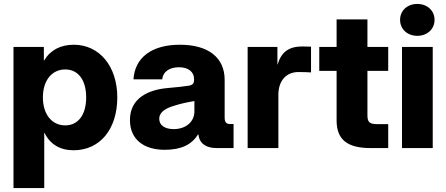

<svg xmlns="http://www.w3.org/2000/svg" viewBox="-20 -755 2275 979"><path d="M48.8 204.1H205.6V-76.7H207.5C235.4 -19 287.1 11.2 355 11.2C489.7 11.2 578.1 -96.2 578.1 -258.3C578.1 -416.5 487.3 -526.9 356.4 -526.9C289.6 -526.9 236.8 -500 205.6 -447.3H203.6V-515.6H48.8ZM312.5 -115.7C244.6 -115.7 198.7 -171.9 198.7 -258.3C198.7 -344.7 244.6 -400.9 312.5 -400.9C377.9 -400.9 419.4 -348.1 419.4 -258.3C419.4 -168.5 377.9 -115.7 312.5 -115.7Z M819.8 8.8C904.3 8.8 957.5 -17.6 989.7 -69.3H991.7C996.6 -24.4 1029.3 0 1084.5 0H1170.9V-122.6H1153.3C1133.8 -122.6 1125.5 -131.8 1125.5 -155.8V-348.1C1125.5 -460.4 1043.5 -526.9 897.5 -526.9C751.5 -526.9 667.5 -460 660.6 -350.6H807.1C810.5 -387.7 842.3 -412.1 892.6 -412.1C940.4 -412.1 969.7 -388.7 969.7 -351.1C969.7 -332.5 965.8 -322.8 944.8 -318.4C922.9 -314.5 879.9 -310.1 835.9 -306.2C737.3 -297.9 642.6 -255.4 642.6 -143.1C642.6 -41 716.8 8.8 819.8 8.8ZM865.7 -96.7C821.3 -96.7 792 -115.7 792 -148.9C792 -184.1 824.7 -203.1 869.6 -216.3C904.8 -227.5 936 -233.9 971.2 -239.7V-187C971.2 -133.8 927.7 -96.7 865.7 -96.7Z M1242.7 0H1399.4V-271C1399.4 -346.2 1441.9 -387.7 1501.5 -387.7C1525.9 -387.7 1554.7 -386.7 1565.9 -385.7V-517.1C1553.2 -517.6 1539.1 -518.1 1521.5 -518.1C1453.1 -518.1 1414.6 -490.2 1395.5 -426.3H1394.5V-515.6H1242.7Z M1696.3 -656.2V-515.6H1607.9V-393.6H1696.3V-141.1C1696.3 -43.9 1750 0 1869.6 0H1959.5V-122.1H1902.3C1864.3 -122.1 1853.5 -132.8 1853.5 -167V-393.6H1959.5V-515.6H1853.5V-656.2Z M2029.8 0H2186.5V-515.6H2029.8ZM2107.9 -572.3C2158.7 -572.3 2195.8 -606.9 2195.8 -653.8C2195.8 -700.7 2158.7 -734.9 2107.9 -734.9C2056.6 -734.9 2020 -700.7 2020 -653.8C2020 -606.9 2056.6 -572.3 2107.9 -572.3Z"/></svg>

Font: Raveo Display
Style: Bold
Weight: 700
Designer: Jakub Foglar, Rasmus Andersson (Inter)
Foundry: Jakubfoglar.com
Version: Version 1.100;Glyphs 3.2.3 (3260)